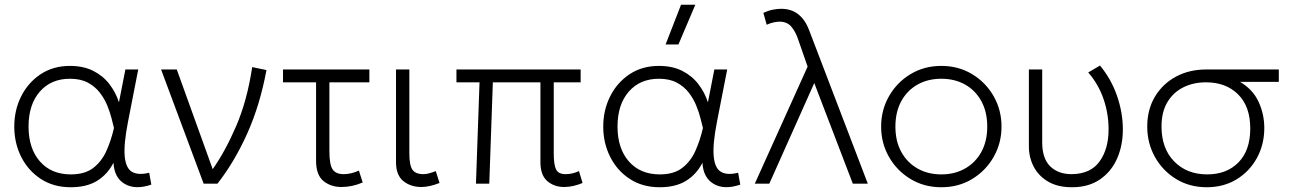

<svg xmlns="http://www.w3.org/2000/svg" viewBox="-20 -772 5427 807"><path d="M277 15Q205 15 151.8 -19.8Q98.5 -54.5 69.2 -112.5Q40 -170.5 40 -240Q40 -309.5 69.2 -367.5Q98.5 -425.5 151 -460.2Q203.5 -495 274 -495Q331 -495 372.2 -474Q413.5 -453 440 -418.2Q466.5 -383.5 480 -342L507 -480H561L518 -260Q499.5 -165.5 504.2 -115Q509 -64.5 535.2 -49.5Q561.5 -34.5 607 -46L616 4Q548.5 27 504.2 1Q460 -25 457 -88Q431.5 -38.5 387.8 -11.8Q344 15 277 15ZM278 -39Q336.5 -39 371.8 -66Q407 -93 427 -137.2Q447 -181.5 459 -234Q455 -249.5 448.8 -274.8Q442.5 -300 430.8 -328.8Q419 -357.5 399.2 -383Q379.5 -408.5 349 -424.8Q318.5 -441 274 -441Q194.5 -441 147.2 -386.8Q100 -332.5 100 -240Q100 -148 147.8 -93.5Q195.5 -39 278 -39Z M836 0 657 -480H723L874 -61Q927 -136 973 -243Q1019 -350 1040 -490L1100 -477.5Q1072.5 -329.5 1019 -210.5Q965.5 -91.5 894 0Z M1415.5 14Q1370 14 1339.2 -11.5Q1308.5 -37 1308.5 -96V-426H1169.5V-480H1532.5V-426H1364.5V-136Q1364.5 -80.5 1378 -60.2Q1391.5 -40 1424.5 -40Q1455.5 -40 1488.5 -55L1504.5 -5Q1460 14 1415.5 14Z M1751.5 14Q1706 14 1675.2 -11Q1644.5 -36 1644.5 -90V-480H1700.5V-128Q1700.5 -78.5 1713.2 -59.2Q1726 -40 1759.5 -40Q1780.5 -40 1811.5 -53L1827.5 -3Q1809 4.5 1789.2 9.2Q1769.5 14 1751.5 14Z M2351.5 14Q2309 14 2280.2 -11Q2251.5 -36 2251.5 -90V-426H2051.5L2036.5 0H1980.5L1995.5 -426H1898.5V-480H2420.5V-426H2307.5V-128Q2307.5 -78.5 2317.5 -59.2Q2327.5 -40 2357.5 -40Q2386 -40 2413.5 -53L2428.5 -3Q2411.5 4.5 2391.2 9.2Q2371 14 2351.5 14Z M2752.5 15Q2680.5 15 2627.2 -19.8Q2574 -54.5 2544.8 -112.5Q2515.5 -170.5 2515.5 -240Q2515.5 -309.5 2544.8 -367.5Q2574 -425.5 2626.5 -460.2Q2679 -495 2749.5 -495Q2806.5 -495 2847.8 -474Q2889 -453 2915.5 -418.2Q2942 -383.5 2955.5 -342L2982.5 -480H3036.5L2993.5 -260Q2975 -165.5 2979.8 -115Q2984.5 -64.5 3010.8 -49.5Q3037 -34.5 3082.5 -46L3091.5 4Q3024 27 2979.8 1Q2935.5 -25 2932.5 -88Q2907 -38.5 2863.2 -11.8Q2819.5 15 2752.5 15ZM2753.5 -39Q2812 -39 2847.2 -66Q2882.5 -93 2902.5 -137.2Q2922.5 -181.5 2934.5 -234Q2930.5 -249.5 2924.2 -274.8Q2918 -300 2906.2 -328.8Q2894.5 -357.5 2874.8 -383Q2855 -408.5 2824.5 -424.8Q2794 -441 2749.5 -441Q2670 -441 2622.8 -386.8Q2575.5 -332.5 2575.5 -240Q2575.5 -148 2623.2 -93.5Q2671 -39 2753.5 -39ZM2777.5 -585 2842.5 -752H2902.5L2831.5 -585Z M3152.5 0 3374.5 -492 3334.5 -607Q3323.5 -639.5 3305.8 -660.2Q3288 -681 3256.5 -681Q3247 -681 3233 -678.2Q3219 -675.5 3202.5 -668L3188.5 -718Q3210.5 -728 3229.2 -731.5Q3248 -735 3263.5 -735Q3346.5 -735 3380.5 -646L3627.5 0H3564.5L3402.5 -423L3213.5 0Z M3936.5 15Q3864 15 3806.8 -19.8Q3749.5 -54.5 3716.5 -112.5Q3683.5 -170.5 3683.5 -240Q3683.5 -309.5 3716.5 -367.5Q3749.5 -425.5 3806.8 -460.2Q3864 -495 3936.5 -495Q4009 -495 4066.2 -460.2Q4123.5 -425.5 4156.5 -367.5Q4189.5 -309.5 4189.5 -240Q4189.5 -170.5 4156.5 -112.5Q4123.5 -54.5 4066.5 -19.8Q4009.5 15 3936.5 15ZM3936.5 -39Q3993 -39 4036.5 -63.8Q4080 -88.5 4104.8 -133.5Q4129.5 -178.5 4129.5 -240Q4129.5 -301.5 4104.8 -346.8Q4080 -392 4036.5 -416.5Q3993 -441 3936.5 -441Q3880 -441 3836.5 -416.5Q3793 -392 3768.2 -346.8Q3743.5 -301.5 3743.5 -240Q3743.5 -178.5 3768.2 -133.5Q3793 -88.5 3836.5 -63.8Q3880 -39 3936.5 -39Z M4485.5 15Q4425.5 15 4385.2 -8.8Q4345 -32.5 4324.8 -71.5Q4304.5 -110.5 4304.5 -157V-480H4360.5V-174Q4360.5 -106 4394 -73Q4427.5 -40 4484.5 -40Q4564.5 -41 4602 -93.8Q4639.5 -146.5 4639.5 -228Q4639.5 -295 4618 -356.8Q4596.5 -418.5 4554 -467.5L4603.5 -496.5Q4651 -439 4675.2 -368.5Q4699.5 -298 4699.5 -228Q4699.5 -160.5 4675.2 -105.5Q4651 -50.5 4603.2 -17.8Q4555.5 15 4485.5 15Z M5052 15Q4979.5 15 4923 -19.8Q4866.5 -54.5 4834.2 -112.5Q4802 -170.5 4802 -240Q4802 -311.5 4834.2 -365.5Q4866.5 -419.5 4922.5 -449.8Q4978.5 -480 5050 -480H5355V-428H5192Q5246 -396 5270 -344Q5294 -292 5294 -234Q5294 -164.5 5263 -108Q5232 -51.5 5177.5 -18.2Q5123 15 5052 15ZM5054 -39Q5136 -39 5185.5 -89.5Q5235 -140 5235 -232Q5235 -324.5 5184 -375.2Q5133 -426 5049 -426Q4996 -426 4953.8 -405Q4911.5 -384 4886.8 -342.8Q4862 -301.5 4862 -240Q4862 -148 4915.2 -93.5Q4968.5 -39 5054 -39Z"/></svg>

Font: Geologica Thin
Style: Regular
Weight: 100
Designer: Sindre Bremnes, Frode Helland
Foundry: Monokrom Skriftforlag AS
Version: Version 1.010; ttfautohint (v1.8.4.7-5d5b);gftools[0.9.28]